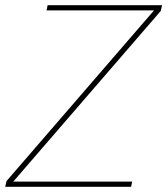

<svg xmlns="http://www.w3.org/2000/svg" viewBox="-42 -718 643 738"><path d="M466 -20 462 0H-22L-17 -22L550 -678H137L141 -698H581L576 -676L9 -20Z"/></svg>

Font: IBM Plex Sans Thin
Style: Italic
Weight: 250
Italic angle: -11.31°
Designer: Mike Abbink, Paul van der Laan, Pieter van Rosmalen
Foundry: Bold Monday
Version: Version 3.201